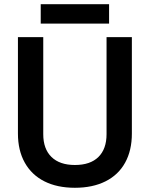

<svg xmlns="http://www.w3.org/2000/svg" viewBox="-20 -876 711 910"><path d="M335 14Q251 14 190.5 -16.5Q130 -47 97.5 -105Q65 -163 65 -243V-700H185V-240Q185 -170 224 -132Q263 -94 335 -94Q408 -94 446.5 -132Q485 -170 485 -240V-700H605V-243Q605 -163 573 -105Q541 -47 480 -16.5Q419 14 335 14ZM173 -764V-856H497V-764Z"/></svg>

Font: Space Grotesk SemiBold
Style: Regular
Weight: 600
Designer: Florian Karsten
Foundry: Florian Karsten
Version: Version 2.000